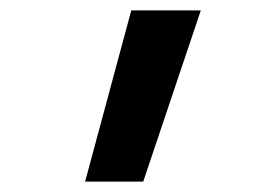

<svg xmlns="http://www.w3.org/2000/svg" viewBox="-20 -178 540 370"><path d="M144 172 233 -158H367L256 172Z"/></svg>

Font: Iosevka Algr
Style: Bold
Weight: 700
Monospace: yes
Designer: Belleve Invis
Foundry: Belleve Invis
Version: Version 26.0.2; ttfautohint (v1.8.3)